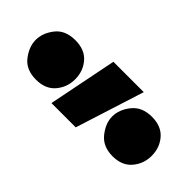

<svg xmlns="http://www.w3.org/2000/svg" viewBox="-56 -846 447 447"><g transform="rotate(45 167.0 -623.0)"><path d="M140 -708H240L186 -538H106ZM294 -551Q262 -551 245 -572.5Q228 -594 228 -616Q228 -639 245 -660Q262 -681 294 -681Q325 -681 341.5 -662Q358 -643 358 -616Q358 -590 341.5 -570.5Q325 -551 294 -551ZM42 -551Q9 -551 -7.5 -572.5Q-24 -594 -24 -616Q-24 -639 -7.5 -660Q9 -681 42 -681Q73 -681 89.5 -662Q106 -643 106 -616Q106 -590 89.5 -570.5Q73 -551 42 -551Z"/></g></svg>

Font: Moderustic ExtraBold
Style: Regular
Weight: 800
Designer: Tural Alisoy
Foundry: TAFT Foundry
Version: Version 2.120